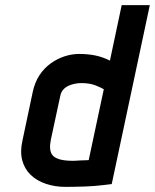

<svg xmlns="http://www.w3.org/2000/svg" viewBox="-20 -720 606 751"><path d="M417 0 566 -700H456L410 -483Q382 -497 353 -503Q324 -509 289 -509Q262 -509 233.5 -500Q205 -491 179 -472.5Q153 -454 134.5 -426Q116 -398 108 -360L68 -171Q58 -127 67 -93Q76 -59 100 -36Q124 -13 159.5 -1Q195 11 237 11Q257 11 276 10.5Q295 10 313 9.5Q331 9 348.5 7.5Q366 6 383.5 4Q401 2 417 0ZM386 -371 327 -94Q327 -94 322.5 -93.5Q318 -93 310.5 -93Q303 -93 294.5 -92.5Q286 -92 278.5 -91.5Q271 -91 266 -91Q232 -91 212.5 -97Q193 -103 185 -113.5Q177 -124 176 -139.5Q175 -155 179 -174L216 -346Q219 -360 227.5 -369.5Q236 -379 248 -384.5Q260 -390 273 -392.5Q286 -395 297 -395Q332 -395 355 -385.5Q378 -376 386 -371Z"/></svg>

Font: Advent Pro
Style: Italic
Weight: 400
Italic angle: -12°
Designer: VivaRado, Andreas Kalpakidis
Foundry: VivaRado, Andreas Kalpakidis
Version: Version 3.000